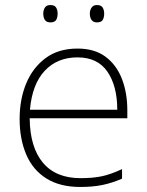

<svg xmlns="http://www.w3.org/2000/svg" viewBox="-20 -733 585 763"><path d="M299 10Q218 10 164 -24Q110 -58 84 -119.5Q58 -181 58 -260Q58 -338 84 -401Q110 -464 161 -502Q212 -540 288 -540Q356 -540 399.5 -507.5Q443 -475 464.5 -419.5Q486 -364 486 -294V-263H98Q99 -148 150.5 -86.5Q202 -25 300 -25Q349 -25 384.5 -32.5Q420 -40 465 -61V-23Q426 -6 387.5 2Q349 10 299 10ZM99 -297H446Q446 -391 407 -448Q368 -505 288 -505Q208 -505 158 -452Q108 -399 99 -297ZM152 -679Q152 -693 158.5 -703Q165 -713 180 -713Q197 -713 203 -703Q209 -693 209 -679Q209 -663 203 -653.5Q197 -644 180 -644Q165 -644 158.5 -653.5Q152 -663 152 -679ZM337 -679Q337 -693 344 -703Q351 -713 365 -713Q382 -713 388 -703Q394 -693 394 -679Q394 -663 388 -653.5Q382 -644 365 -644Q351 -644 344 -653.5Q337 -663 337 -679Z"/></svg>

Font: Noto Sans Symbols ExtraLight
Style: Regular
Weight: 250
Version: Version 2.002